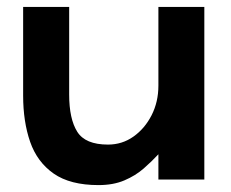

<svg xmlns="http://www.w3.org/2000/svg" viewBox="-20 -520 669 556"><path d="M180.3 -500V-246.3Q180.3 -175.7 203.7 -138.5Q227 -101.3 292.7 -101.3Q333.7 -101.3 366.5 -124.5Q399.3 -147.7 419 -186.3Q438.7 -225 438.7 -272V-500H571.7V0H438.7V-73.3Q419.7 -52.7 396 -32Q372.3 -11.3 340.3 2.3Q308.3 16 265.3 16Q183.3 16 135.5 -17.3Q87.7 -50.7 67.3 -109.2Q47 -167.7 47 -243.3V-500Z"/></svg>

Font: Nata Sans
Style: Regular
Weight: 400
Designer: Daniel Uzquiano Cruz
Version: Version 1.001